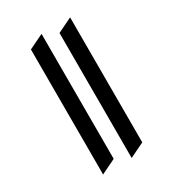

<svg xmlns="http://www.w3.org/2000/svg" viewBox="-217 -841 1051 1164"><g transform="rotate(-30 308.0 -259.5)"><path d="M156.5 203V-672L259.5 -722V153ZM356.5 203V-672L459.5 -722V153Z"/></g></svg>

Font: Overpass Mono Light SemiBold
Style: Regular
Weight: 600
Monospace: yes
Version: Version 4.000